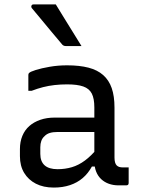

<svg xmlns="http://www.w3.org/2000/svg" viewBox="-20 -837 640 867"><path d="M497 -351Q497 -323 497 -295Q497 -267 497 -238.5Q497 -210 497 -182Q497 -154 497 -126Q497 -113 499.5 -104Q502 -95 507 -90Q512 -85 519 -83Q526 -81 536 -81Q538 -81 540.5 -81Q543 -81 546 -81H561Q561 -63 561 -46Q561 -29 561 -11Q561 -5 558 -2.5Q555 0 550 0Q545 0 534.5 0Q524 0 515 0Q492 0 472 -7Q452 -14 437 -28Q422 -42 414 -62.5Q406 -83 406 -111Q406 -146 406 -183.5Q406 -221 406 -256Q406 -272 406 -288Q406 -304 406 -320Q406 -336 406 -352Q406 -392 394.5 -414.5Q383 -437 356 -446.5Q329 -456 283 -456Q254 -456 227 -453Q200 -450 174.5 -443.5Q149 -437 123 -427H108Q108 -445 108 -463Q108 -481 108 -499Q108 -502 109 -504Q110 -506 111 -507Q116 -513 141.5 -521Q167 -529 204.5 -535.5Q242 -542 283 -542Q339 -542 379.5 -531.5Q420 -521 446 -498Q472 -475 484.5 -439Q497 -403 497 -351ZM162 -142Q162 -108 181.5 -90.5Q201 -73 240 -73Q274 -73 304.5 -82Q335 -91 364 -112.5Q393 -134 424 -172V-85H395Q378 -54 353.5 -33Q329 -12 296 -1Q263 10 223 10Q176 10 142 -7.5Q108 -25 89 -56.5Q70 -88 70 -132V-164Q70 -197 81 -223.5Q92 -250 112.5 -268Q133 -286 162 -296Q191 -306 227 -306Q262 -306 294.5 -306Q327 -306 359 -306Q391 -306 424 -306Q433 -306 436.5 -295.5Q440 -285 441 -270Q442 -255 442 -241Q405 -241 373.5 -241Q342 -241 310 -241Q278 -241 240 -241Q219 -241 204.5 -236.5Q190 -232 180 -221Q171 -213 166.5 -200.5Q162 -188 162 -172ZM232 -817Q252 -785 271 -753.5Q290 -722 310 -690.5Q330 -659 348 -629Q331 -629 314 -629Q297 -629 277 -629Q271 -629 266.5 -631.5Q262 -634 260 -637Q232 -671 210.5 -696Q189 -721 169 -746Q149 -771 124 -800Q120 -805 122 -811Q124 -817 131 -817Q149 -817 164.5 -817Q180 -817 196.5 -817Q213 -817 232 -817Z"/></svg>

Font: Rec Mono Linear
Style: Regular
Weight: 400
Monospace: yes
Version: Version 1.085; ttfautohint (v1.8.4.7-5d5b)